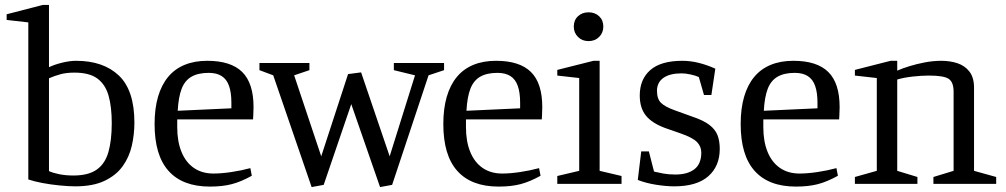

<svg xmlns="http://www.w3.org/2000/svg" viewBox="-20 -747 4086 780"><path d="M286 10Q260 10 223.5 6.5Q187 3 152.5 -3.5Q118 -10 95 -18V-656L7 -666V-689L154 -727H179V-474Q202 -485 233 -492.5Q264 -500 289 -500Q400 -500 463 -440Q526 -380 526 -249Q526 -201 515.5 -155Q505 -109 478.5 -72Q452 -35 405 -12.5Q358 10 286 10ZM278 -34Q339 -34 373 -58Q407 -82 420.5 -129.5Q434 -177 434 -247Q434 -313 421 -358.5Q408 -404 375.5 -428Q343 -452 282 -452Q250 -452 226 -445.5Q202 -439 179 -429V-52Q193 -45 219.5 -39.5Q246 -34 278 -34Z M833 11Q777 11 735 -5Q693 -21 664.5 -53Q636 -85 622 -132.5Q608 -180 608 -243Q608 -306 622 -354Q636 -402 663 -434.5Q690 -467 730 -483.5Q770 -500 822 -500Q918 -500 964 -454.5Q1010 -409 1010 -312Q1010 -304 1009.5 -296Q1009 -288 1009 -280Q1009 -272 1008 -262H700V-230Q700 -172 717.5 -129.5Q735 -87 768 -64.5Q801 -42 847 -42Q879 -42 919.5 -48Q960 -54 997 -64L1003 -33Q960 -9 922 1Q884 11 833 11ZM702 -297 920 -307V-330Q920 -371 910.5 -398Q901 -425 880.5 -438Q860 -451 828 -451Q785 -451 758 -435.5Q731 -420 718 -386.5Q705 -353 702 -297Z M1246 13 1090 -441 1034 -462V-491H1237V-462L1175 -441L1285 -112L1394 -446L1447 -453L1563 -112L1666 -441L1580 -462V-491H1784V-462L1721 -441L1573 4L1524 13L1407 -324L1295 4Z M2006 11Q1950 11 1908 -5Q1866 -21 1837.5 -53Q1809 -85 1795 -132.5Q1781 -180 1781 -243Q1781 -306 1795 -354Q1809 -402 1836 -434.5Q1863 -467 1903 -483.5Q1943 -500 1995 -500Q2091 -500 2137 -454.5Q2183 -409 2183 -312Q2183 -304 2182.5 -296Q2182 -288 2182 -280Q2182 -272 2181 -262H1873V-230Q1873 -172 1890.5 -129.5Q1908 -87 1941 -64.5Q1974 -42 2020 -42Q2052 -42 2092.5 -48Q2133 -54 2170 -64L2176 -33Q2133 -9 2095 1Q2057 11 2006 11ZM1875 -297 2093 -307V-330Q2093 -371 2083.5 -398Q2074 -425 2053.5 -438Q2033 -451 2001 -451Q1958 -451 1931 -435.5Q1904 -420 1891 -386.5Q1878 -353 1875 -297Z M2244 0V-32L2333 -53V-430L2244 -440V-463L2391 -500H2416V-53L2505 -32V0ZM2371 -580Q2345 -580 2328 -597Q2311 -614 2311 -639Q2311 -665 2328 -681Q2345 -697 2371 -697Q2397 -697 2414 -681Q2431 -665 2431 -639Q2431 -614 2414 -597Q2397 -580 2371 -580Z M2719 10Q2686 10 2645 3.5Q2604 -3 2571 -16L2585 -132H2616L2637 -50Q2653 -46 2674.5 -42Q2696 -38 2724 -38Q2773 -38 2801 -59.5Q2829 -81 2829 -127Q2829 -152 2811.5 -170Q2794 -188 2745 -205L2682 -227Q2628 -247 2603.5 -278Q2579 -309 2579 -359Q2579 -425 2622 -462.5Q2665 -500 2752 -500Q2785 -500 2819 -491.5Q2853 -483 2886 -468L2870 -361H2840L2819 -434Q2806 -440 2785.5 -444.5Q2765 -449 2749 -449Q2701 -449 2675 -430.5Q2649 -412 2649 -378Q2649 -345 2665.5 -329Q2682 -313 2721 -299L2793 -273Q2838 -258 2862 -239.5Q2886 -221 2895 -197.5Q2904 -174 2904 -142Q2904 -72 2857.5 -31Q2811 10 2719 10Z M3214 11Q3158 11 3116 -5Q3074 -21 3045.5 -53Q3017 -85 3003 -132.5Q2989 -180 2989 -243Q2989 -306 3003 -354Q3017 -402 3044 -434.5Q3071 -467 3111 -483.5Q3151 -500 3203 -500Q3299 -500 3345 -454.5Q3391 -409 3391 -312Q3391 -304 3390.5 -296Q3390 -288 3390 -280Q3390 -272 3389 -262H3081V-230Q3081 -172 3098.5 -129.5Q3116 -87 3149 -64.5Q3182 -42 3228 -42Q3260 -42 3300.5 -48Q3341 -54 3378 -64L3384 -33Q3341 -9 3303 1Q3265 11 3214 11ZM3083 -297 3301 -307V-330Q3301 -371 3291.5 -398Q3282 -425 3261.5 -438Q3241 -451 3209 -451Q3166 -451 3139 -435.5Q3112 -420 3099 -386.5Q3086 -353 3083 -297Z M3453 0V-28L3542 -53V-430L3453 -440V-463L3598 -500H3625V-460Q3645 -469 3674 -478Q3703 -487 3737 -493.5Q3771 -500 3804 -500Q3840 -500 3870 -490Q3900 -480 3918.5 -456Q3937 -432 3937 -391V-53L4027 -28V0H3772V-28L3854 -53V-374Q3854 -414 3833.5 -427Q3813 -440 3754 -440Q3723 -440 3687.5 -436Q3652 -432 3625 -424V-53L3707 -28V0Z"/></svg>

Font: Manuale
Style: Regular
Weight: 400
Designer: Eduardo Tunni / Pablo Cosgaya
Foundry: Eduardo Tunni / Pablo Cosgaya
Version: Version 1.002